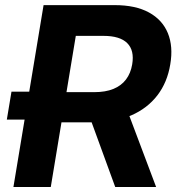

<svg xmlns="http://www.w3.org/2000/svg" viewBox="-20 -748 705 768"><path d="M167 -269.5H7.3L25.9 -381.3H185.1ZM33.7 0 154.3 -727.5H439Q522 -727.5 575.7 -698.2Q629.4 -668.9 651.4 -615.5Q673.3 -562 661.1 -490.7Q649.4 -418.5 609.4 -366.5Q569.3 -314.5 505.1 -286.6Q440.9 -258.8 356.9 -258.8H165L185.1 -379.4H357.4Q401.9 -379.4 433.6 -392.3Q465.3 -405.3 484.1 -430.2Q502.9 -455.1 508.8 -490.7Q518.1 -546.4 489 -575.4Q460 -604.5 394 -604.5H283.2L183.1 0ZM440.9 0 320.3 -330.6H480L604.5 0Z"/></svg>

Font: Inter 17pt
Style: Bold Italic
Weight: 700
Italic angle: -9.3988°
Version: Version 4.001;git-66647c0bb